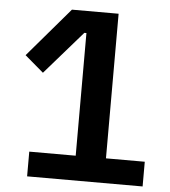

<svg xmlns="http://www.w3.org/2000/svg" viewBox="-52 -781 735 828"><g transform="rotate(5 315.0 -366.5)"><path d="M596 -107V0H96V-107H297V-638H288L125 -451L44 -520L226 -733H428V-107Z"/></g></svg>

Font: IBM Plex Sans JP SemiBold
Style: Regular
Weight: 600
Designer: Mike Abbink; Paul van der Laan; Pieter van Rosmalen; Wujin Sim; Yejin Wi; Jinhee Kim; Boomi Park; Yona Kim; Kichan Ma
Foundry: Sandoll Inc.
Version: Version 1.001